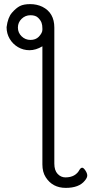

<svg xmlns="http://www.w3.org/2000/svg" viewBox="-20 -723 470 933"><path d="M186 -578V-585Q186 -601 182 -612Q178 -624 165.5 -636.5Q153 -649 128 -649Q103 -649 85 -631.5Q67 -614 67 -589Q67 -564 85 -546.5Q103 -529 128 -529Q153 -529 168 -544Q186 -563 186 -578ZM186 -498Q154 -479 123.5 -479Q93 -479 67.5 -494Q42 -509 27 -534.5Q12 -560 12 -591Q18 -638 38 -661Q58 -684 76.5 -693.5Q95 -703 127 -703Q159 -703 186 -690Q244 -661 244 -589V72Q244 105 260 122Q276 139 298 139Q347 139 367 101Q373 92 379.5 92Q386 92 395 105.5Q404 119 404 130Q404 141 392 155Q364 190 299.5 190Q235 190 202 138Q186 113 186 76ZM367 101Q367 100 367 100Z"/></svg>

Font: LXGW WenKai Lite Light
Style: Regular
Weight: 300
Designer: LXGW / Fontworks Inc.
Foundry: LXGW / Fontworks Inc.
Version: Version 1.511; March 25, 2025